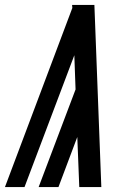

<svg xmlns="http://www.w3.org/2000/svg" viewBox="-21 -755 541 775"><path d="M135 0 284 -394 279 -532 78 0H-1L271 -723L270 -735H360L388 0H299L291 -202L215 0Z"/></svg>

Font: Iosevka Semibold
Style: Italic
Weight: 600
Italic angle: -9°
Monospace: yes
Designer: Belleve Invis
Foundry: Belleve Invis
Version: Version 32.5.0; ttfautohint (v1.8.4)